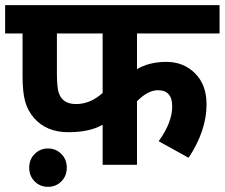

<svg xmlns="http://www.w3.org/2000/svg" viewBox="-20 -642 875 748"><path d="M379.9 -511.7H201.7V-353Q202.1 -303.7 208 -283.2Q221.7 -236.3 276.9 -236.6Q332 -236.8 379.9 -279.8ZM379.9 -156.2Q330.1 -127 245.6 -127Q161.1 -127 112.8 -182.1Q87.9 -210.4 77.9 -247.1Q67.9 -283.7 67.9 -344.7V-511.7H0V-622.1H835.4V-511.7H513.7V-372.6Q561 -400.9 628.2 -400.9Q695.3 -400.9 740 -356.2Q784.7 -311.5 784.7 -235.4Q784.7 -133.3 714.8 -27.3L598.1 -91.8Q650.9 -164.6 650.9 -227.5Q650.9 -290.5 595.2 -290.5Q556.2 -290.5 513.7 -247.6V0H379.9ZM115 -42.2Q136.2 -63.5 167 -63.5Q197.8 -63.5 219 -42.2Q240.2 -21 240.2 11.2Q240.2 43.5 219 64.7Q197.8 85.9 167 85.9Q136.2 85.9 115 64.7Q93.8 43.5 93.8 11.2Q93.8 -21 115 -42.2Z"/></svg>

Font: NotoSans-Bold
Style: Bold
Weight: 700
Designer: Monotype Design team
Foundry: Monotype Imaging Inc.
Version: Version 1.04